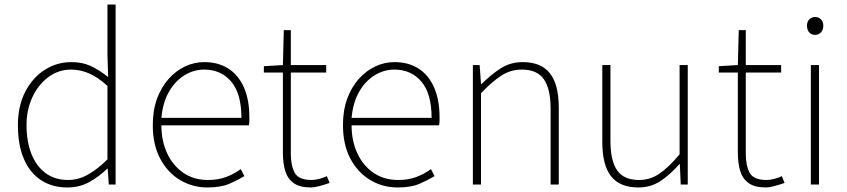

<svg xmlns="http://www.w3.org/2000/svg" viewBox="-20 -814 3737 847"><path d="M277 13Q211 13 162 -18.5Q113 -50 86 -111.5Q59 -173 59 -262Q59 -347 91.5 -409.5Q124 -472 177.5 -506Q231 -540 295 -540Q343 -540 380 -523Q417 -506 457 -474L454 -573V-794H490V0H460L455 -70H453Q420 -37 376 -12Q332 13 277 13ZM280 -20Q326 -20 368.5 -44Q411 -68 454 -111V-435Q411 -474 372.5 -490.5Q334 -507 293 -507Q238 -507 193.5 -474Q149 -441 123 -385.5Q97 -330 97 -262Q97 -190 118.5 -135.5Q140 -81 181 -50.5Q222 -20 280 -20Z M895 13Q829 13 774 -20Q719 -53 686.5 -114.5Q654 -176 654 -262Q654 -327 672.5 -378Q691 -429 723.5 -465.5Q756 -502 796.5 -521Q837 -540 881 -540Q942 -540 986.5 -512Q1031 -484 1055.5 -429.5Q1080 -375 1080 -297Q1080 -289 1080 -280.5Q1080 -272 1078 -261H692Q692 -192 717.5 -137.5Q743 -83 789 -51.5Q835 -20 897 -20Q942 -20 977 -33Q1012 -46 1042 -68L1058 -37Q1028 -19 991 -3Q954 13 895 13ZM692 -294H1045Q1045 -401 1000 -454Q955 -507 881 -507Q834 -507 793 -481.5Q752 -456 725 -408.5Q698 -361 692 -294Z M1352 13Q1303 13 1276 -6Q1249 -25 1238.5 -59.5Q1228 -94 1228 -140V-494H1144V-522L1228 -527L1232 -681H1263V-527H1419V-494H1263V-135Q1263 -84 1280 -52Q1297 -20 1355 -20Q1370 -20 1389 -25Q1408 -30 1422 -37L1434 -7Q1411 1 1388.5 7Q1366 13 1352 13Z M1734 13Q1668 13 1613 -20Q1558 -53 1525.5 -114.5Q1493 -176 1493 -262Q1493 -327 1511.5 -378Q1530 -429 1562.5 -465.5Q1595 -502 1635.5 -521Q1676 -540 1720 -540Q1781 -540 1825.5 -512Q1870 -484 1894.5 -429.5Q1919 -375 1919 -297Q1919 -289 1919 -280.5Q1919 -272 1917 -261H1531Q1531 -192 1556.5 -137.5Q1582 -83 1628 -51.5Q1674 -20 1736 -20Q1781 -20 1816 -33Q1851 -46 1881 -68L1897 -37Q1867 -19 1830 -3Q1793 13 1734 13ZM1531 -294H1884Q1884 -401 1839 -454Q1794 -507 1720 -507Q1673 -507 1632 -481.5Q1591 -456 1564 -408.5Q1537 -361 1531 -294Z M2066 0V-527H2096L2102 -443H2104Q2145 -484 2188 -512Q2231 -540 2286 -540Q2367 -540 2406 -490.5Q2445 -441 2445 -339V0H2409V-334Q2409 -421 2379.5 -464Q2350 -507 2282 -507Q2233 -507 2192.5 -481Q2152 -455 2102 -403V0Z M2796 13Q2715 13 2676 -36Q2637 -85 2637 -188V-527H2673V-192Q2673 -105 2702.5 -62.5Q2732 -20 2799 -20Q2848 -20 2888.5 -47.5Q2929 -75 2978 -133V-527H3014V0H2983L2979 -90H2977Q2937 -44 2894 -15.5Q2851 13 2796 13Z M3359 13Q3310 13 3283 -6Q3256 -25 3245.5 -59.5Q3235 -94 3235 -140V-494H3151V-522L3235 -527L3239 -681H3270V-527H3426V-494H3270V-135Q3270 -84 3287 -52Q3304 -20 3362 -20Q3377 -20 3396 -25Q3415 -30 3429 -37L3441 -7Q3418 1 3395.5 7Q3373 13 3359 13Z M3557 0V-527H3593V0ZM3576 -660Q3560 -660 3550 -671Q3540 -682 3540 -701Q3540 -718 3550 -728.5Q3560 -739 3576 -739Q3591 -739 3601.5 -728.5Q3612 -718 3612 -701Q3612 -682 3601.5 -671Q3591 -660 3576 -660Z"/></svg>

Font: Shanggu Sans SC VF
Style: Regular
Weight: 250
Designer: GuiWonder
Version: Version 1.021